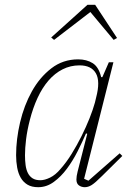

<svg xmlns="http://www.w3.org/2000/svg" viewBox="-20 -767 554 799"><path d="M139 12Q112 12 94.5 1.5Q77 -9 66.5 -27Q56 -45 51.5 -69.5Q47 -94 47 -121Q47 -187 63.5 -257.5Q80 -328 112.5 -386.5Q145 -445 193.5 -482.5Q242 -520 305 -520Q341 -520 366 -504Q391 -488 401 -446H406L433 -508H452L330 -23L348 -15L478 -129L489 -118L405 -35Q376 -6 361.5 3Q347 12 333 12Q319 12 308.5 4.5Q298 -3 298 -20Q298 -33 303 -53L343 -210L338 -212Q323 -177 303 -137.5Q283 -98 258.5 -65Q234 -32 204 -10Q174 12 139 12ZM148 -17Q166 -17 188.5 -28Q211 -39 232 -64Q256 -91 278 -126.5Q300 -162 319 -200Q338 -238 352.5 -274.5Q367 -311 375 -340L380 -361Q398 -429 379 -462Q360 -495 311 -495Q273 -495 240.5 -478.5Q208 -462 182 -432Q156 -402 136.5 -360Q117 -318 104 -267Q93 -224 88.5 -187Q84 -150 84 -121Q84 -99 86.5 -80Q89 -61 96 -47Q103 -33 115.5 -25Q128 -17 148 -17ZM193 -611 344 -747H376L467 -609L453 -601L356 -717L205 -601Z"/></svg>

Font: IBM Plex Serif ExtraLight
Style: Italic
Weight: 200
Italic angle: -14°
Designer: Mike Abbink, Paul van der Laan, Pieter van Rosmalen
Foundry: Bold Monday
Version: Version 2.5